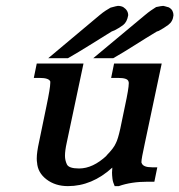

<svg xmlns="http://www.w3.org/2000/svg" viewBox="-20 -629 610 653"><path d="M144 -431 317 -576Q330 -587 339.5 -593Q349 -599 356 -603Q378 -609 381 -609Q391 -609 399 -605Q416 -594 416 -577Q412 -554 399 -544Q386 -534 370 -526L360 -522Q326 -501 286 -476Q246 -451 211 -431ZM297 -431 471 -576Q484 -587 493.5 -593.5Q503 -600 511 -605Q520 -607 526.5 -608Q533 -609 535 -609Q537 -609 554 -604Q563 -599 566.5 -592Q570 -585 570 -577Q568 -556 552.5 -544.5Q537 -533 520 -524L514 -522Q514 -522 512 -521Q477 -500 438.5 -475.5Q400 -451 365 -431ZM106 -76Q105 -82 105 -90Q105 -111 113 -147L138 -268Q151 -330 151 -347Q151 -350 151 -352Q146 -364 115 -364H95L105 -413H264L207 -144Q201 -117 201 -99Q201 -84 207.5 -70Q214 -56 249 -56Q296 -56 343 -100H342Q367 -125 374 -142Q381 -155 389 -191L405 -268Q418 -328 418 -346Q418 -350 417 -352Q414 -364 382 -364H358L368 -413H530L472 -139Q461 -89 461 -78Q461 -75 462 -74Q467 -60 497 -60H515L505 -11H482Q426 -11 384 4H370Q364 -9 362.5 -21Q361 -33 361 -42Q361 -50 362 -59Q293 4 211 4Q168 4 138 -19Q108 -42 106 -77Z"/></svg>

Font: New Athena Unicode
Style: Bold Italic
Weight: 700
Designer: J. Rusten 1997; rev. by R. Hancock 2001, 2002, rev. by D. Mastronarde 2002-2021
Foundry: Society for Classical Studies (formerly American Philological Association)
Version: Version 5.008